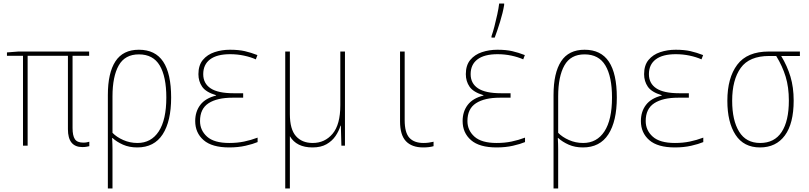

<svg xmlns="http://www.w3.org/2000/svg" viewBox="-20 -817 4540 1077"><path d="M442 8Q361 8 361 -92V-504H135V0H109V-504H19V-523L84 -528H480V-504H387V-99Q387 -56 400 -36.5Q413 -17 447 -17Q458 -17 466 -18.5Q474 -20 481 -22V3Q476 4 466 6Q456 8 442 8Z M585 -284Q585 -408 627.5 -473Q670 -538 759 -538Q851 -538 895.5 -471Q940 -404 940 -270Q940 -137 892.5 -63.5Q845 10 750 10Q705 10 670 -5.5Q635 -21 611 -43H609Q611 -7 611 19.5Q611 46 611 73V240H585ZM751 -15Q828 -15 870.5 -80Q913 -145 913 -270Q913 -387 876 -449.5Q839 -512 759 -512Q681 -512 646 -450Q611 -388 611 -276V-72Q634 -48 671.5 -31.5Q709 -15 751 -15Z M1266 10Q1169 10 1122 -31Q1075 -72 1075 -138Q1075 -191 1103.5 -228.5Q1132 -266 1192 -281V-283Q1135 -300 1114 -330.5Q1093 -361 1093 -401Q1093 -451 1118 -481Q1143 -511 1183.5 -524.5Q1224 -538 1270 -538Q1319 -538 1353.5 -530Q1388 -522 1424 -508L1415 -484Q1386 -497 1348.5 -505Q1311 -513 1271 -513Q1197 -513 1158.5 -484Q1120 -455 1120 -401Q1120 -349 1161.5 -321.5Q1203 -294 1290 -294H1344V-269H1284Q1198 -269 1150 -238Q1102 -207 1102 -138Q1102 -86 1141.5 -50.5Q1181 -15 1266 -15Q1311 -15 1349.5 -23Q1388 -31 1425 -45V-20Q1399 -9 1357.5 0.5Q1316 10 1266 10Z M1733 10Q1643 10 1606 -53V240H1580V-528H1606V-177Q1606 -92 1640 -53.5Q1674 -15 1734 -15Q1802 -15 1845.5 -66.5Q1889 -118 1889 -227V-528H1915V0H1895L1892 -112H1890Q1881 -82 1862 -54Q1843 -26 1811.5 -8Q1780 10 1733 10Z M2354 10Q2290 10 2257 -25Q2224 -60 2224 -136V-528H2250V-143Q2250 -73 2276.5 -44Q2303 -15 2356 -15Q2371 -15 2385.5 -17Q2400 -19 2412 -22V3Q2388 10 2354 10Z M2766 10Q2669 10 2622 -31Q2575 -72 2575 -138Q2575 -191 2603.5 -228.5Q2632 -266 2692 -281V-283Q2635 -300 2614 -330.5Q2593 -361 2593 -401Q2593 -451 2618 -481Q2643 -511 2683.5 -524.5Q2724 -538 2770 -538Q2819 -538 2853.5 -530Q2888 -522 2924 -508L2915 -484Q2886 -497 2848.5 -505Q2811 -513 2771 -513Q2697 -513 2658.5 -484Q2620 -455 2620 -401Q2620 -349 2661.5 -321.5Q2703 -294 2790 -294H2844V-269H2784Q2698 -269 2650 -238Q2602 -207 2602 -138Q2602 -86 2641.5 -50.5Q2681 -15 2766 -15Q2811 -15 2849.5 -23Q2888 -31 2925 -45V-20Q2899 -9 2857.5 0.5Q2816 10 2766 10ZM2737 -614Q2745 -636 2753.5 -669Q2762 -702 2769.5 -736.5Q2777 -771 2780 -797H2808V-789Q2801 -746 2785 -694.5Q2769 -643 2755 -606H2737Z M3085 -284Q3085 -408 3127.5 -473Q3170 -538 3259 -538Q3351 -538 3395.5 -471Q3440 -404 3440 -270Q3440 -137 3392.5 -63.5Q3345 10 3250 10Q3205 10 3170 -5.5Q3135 -21 3111 -43H3109Q3111 -7 3111 19.5Q3111 46 3111 73V240H3085ZM3251 -15Q3328 -15 3370.5 -80Q3413 -145 3413 -270Q3413 -387 3376 -449.5Q3339 -512 3259 -512Q3181 -512 3146 -450Q3111 -388 3111 -276V-72Q3134 -48 3171.5 -31.5Q3209 -15 3251 -15Z M3766 10Q3669 10 3622 -31Q3575 -72 3575 -138Q3575 -191 3603.5 -228.5Q3632 -266 3692 -281V-283Q3635 -300 3614 -330.5Q3593 -361 3593 -401Q3593 -451 3618 -481Q3643 -511 3683.5 -524.5Q3724 -538 3770 -538Q3819 -538 3853.5 -530Q3888 -522 3924 -508L3915 -484Q3886 -497 3848.5 -505Q3811 -513 3771 -513Q3697 -513 3658.5 -484Q3620 -455 3620 -401Q3620 -349 3661.5 -321.5Q3703 -294 3790 -294H3844V-269H3784Q3698 -269 3650 -238Q3602 -207 3602 -138Q3602 -86 3641.5 -50.5Q3681 -15 3766 -15Q3811 -15 3849.5 -23Q3888 -31 3925 -45V-20Q3899 -9 3857.5 0.5Q3816 10 3766 10Z M4243 10Q4152 10 4106 -60.5Q4060 -131 4060 -252Q4060 -380 4115.5 -454Q4171 -528 4293 -528H4467V-503H4362Q4396 -447 4414 -387Q4432 -327 4432 -253Q4432 -124 4382.5 -57Q4333 10 4243 10ZM4244 -15Q4324 -15 4364.5 -76.5Q4405 -138 4405 -253Q4405 -328 4387 -387Q4369 -446 4334 -503H4295Q4183 -503 4135 -436Q4087 -369 4087 -252Q4087 -142 4126 -78.5Q4165 -15 4244 -15Z"/></svg>

Font: Noto Sans Mono ExtraCondensed Thin
Style: Regular
Weight: 100
Width: 2
Designer: Monotype Design Team
Foundry: Monotype Imaging Inc.
Version: Version 2.014; ttfautohint (v1.8.4.7-5d5b)